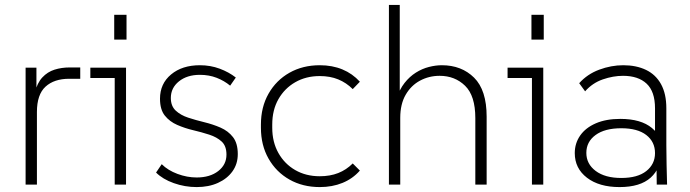

<svg xmlns="http://www.w3.org/2000/svg" viewBox="-20 -750 2805 780"><path d="M84 0V-475H128V-370L121 -372Q131 -413 152 -435.5Q173 -458 201.5 -467Q230 -476 263 -476H306V-430H261Q200 -430 165 -398Q130 -366 130 -295V0Z M446 0V-454L466 -433H347V-475H492V0ZM444 -589V-690H494V-589Z M779 10Q731 10 686 -6Q641 -22 614 -49L637 -83Q662 -58 701 -43.5Q740 -29 779 -29Q833 -29 866.5 -55Q900 -81 900 -122Q900 -157 880.5 -175Q861 -193 830 -203Q799 -213 765 -221Q731 -229 700 -242.5Q669 -256 649.5 -280.5Q630 -305 630 -349Q630 -410 675 -447.5Q720 -485 792 -485Q835 -485 872.5 -471Q910 -457 938 -435L915 -402Q891 -422 860 -434Q829 -446 792 -446Q740 -446 707 -419.5Q674 -393 674 -352Q674 -319 694 -300.5Q714 -282 744.5 -272Q775 -262 810 -253.5Q845 -245 876 -231.5Q907 -218 926.5 -193Q946 -168 946 -124Q946 -84 924.5 -54Q903 -24 865.5 -7Q828 10 779 10Z M1279 10Q1210 10 1156 -20.5Q1102 -51 1071 -105.5Q1040 -160 1040 -231V-244Q1040 -315 1071 -369.5Q1102 -424 1156 -454.5Q1210 -485 1279 -485Q1330 -485 1371 -468Q1412 -451 1442 -418L1413 -388Q1387 -414 1354 -427.5Q1321 -441 1279 -441Q1223 -441 1179.5 -416Q1136 -391 1111 -347Q1086 -303 1086 -244V-231Q1086 -173 1111 -128.5Q1136 -84 1179.5 -59Q1223 -34 1279 -34Q1321 -34 1354 -47Q1387 -60 1413 -86L1442 -57Q1413 -24 1371.5 -7Q1330 10 1279 10Z M1560 0V-730H1604V-349H1591Q1603 -387 1623.5 -413Q1644 -439 1669.5 -455Q1695 -471 1722.5 -478Q1750 -485 1775 -485Q1855 -485 1906 -434.5Q1957 -384 1957 -276V0H1911V-270Q1911 -361 1869.5 -401.5Q1828 -442 1766 -442Q1723 -442 1686.5 -422.5Q1650 -403 1628 -365Q1606 -327 1606 -271V0Z M2141 0V-454L2161 -433H2042V-475H2187V0ZM2139 -589V-690H2189V-589Z M2648 0 2646 -165 2641 -177V-310Q2641 -378 2607 -410Q2573 -442 2511 -442Q2471 -442 2429 -427.5Q2387 -413 2357 -379L2333 -412Q2366 -449 2414.5 -467Q2463 -485 2512 -485Q2565 -485 2604.5 -466Q2644 -447 2665.5 -408Q2687 -369 2687 -310V-160Q2687 -120 2688 -80.5Q2689 -41 2690 0ZM2497 10Q2414 10 2364.5 -28Q2315 -66 2315 -128Q2315 -168 2337 -199.5Q2359 -231 2400.5 -249Q2442 -267 2500 -267Q2584 -267 2628.5 -230Q2673 -193 2673 -133H2666Q2666 -67 2623.5 -28.5Q2581 10 2497 10ZM2504 -27Q2570 -27 2605.5 -55Q2641 -83 2641 -128Q2641 -174 2605.5 -201.5Q2570 -229 2504 -229Q2437 -229 2399.5 -201.5Q2362 -174 2362 -129Q2362 -84 2400 -55.5Q2438 -27 2504 -27Z"/></svg>

Font: SUSE ExtraLight
Style: Regular
Weight: 250
Designer: Rene Bieder
Foundry: SUSE
Version: Version 1.000